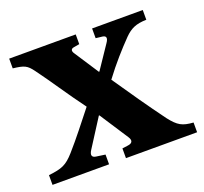

<svg xmlns="http://www.w3.org/2000/svg" viewBox="-107 -597 750 705"><g transform="rotate(-20 267.5 -245.0)"><path d="M-15 0H206V-38L171 -43C155 -45 151 -55 163 -73L232 -181H234L307 -69C318 -52 311 -43 294 -41L272 -38V0H550V-38C507 -41 491 -50 462 -87C414 -152 367 -220 320 -289C358 -340 395 -381 430 -417C454 -441 475 -451 516 -452V-490H318V-452L344 -449C358 -447 361 -438 349 -421L289 -332H287L225 -427C218 -437 219 -446 231 -448L254 -452V-490H-6V-452C38 -447 48 -442 68 -415C109 -360 151 -294 201 -227C162 -178 126 -131 87 -87C55 -51 37 -44 -15 -38Z"/></g></svg>

Font: Heuristica
Style: Bold
Weight: 700
Version: Version 1.0.1